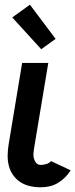

<svg xmlns="http://www.w3.org/2000/svg" viewBox="-20 -787 320 815"><path d="M153 8Q129 8 107 3Q85 -2 66.5 -14Q48 -26 35.5 -44Q23 -62 17.5 -83.5Q12 -105 12.5 -128.5Q13 -152 17 -176L74 -520H185L125 -160Q123 -148 122 -136.5Q121 -125 124 -114Q127 -103 134 -95Q141 -87 153 -87Q164 -87 176 -90.5Q188 -94 197 -103L280 -64Q270 -48 256 -34Q242 -20 225 -10Q208 0 189.5 4Q171 8 153 8ZM155 -578 32 -713 107 -767 216 -622Z"/></svg>

Font: Iosevka QP
Style: Bold Italic
Weight: 700
Italic angle: -9°
Designer: Belleve Invis
Foundry: Belleve Invis
Version: Version 20.0.0; ttfautohint (v1.8.4)